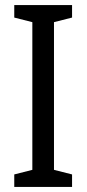

<svg xmlns="http://www.w3.org/2000/svg" viewBox="-20 -734 340 754"><path d="M263 0V-49L192 -67V-647L263 -665V-714H36V-665L107 -647V-67L36 -49V0Z"/></svg>

Font: Noto Sans Gujarati Condensed
Style: Regular
Weight: 400
Width: 3
Designer: Jelle Bosma - Monotype Design Team, Universal Thirst
Foundry: Monotype Imaging Inc.
Version: Version 2.106